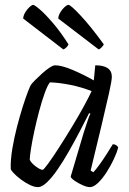

<svg xmlns="http://www.w3.org/2000/svg" viewBox="-20 -768 531 788"><path d="M136 0Q121 0 102.5 -9Q84 -18 66.5 -31Q49 -44 37 -56.5Q25 -69 24 -75Q23 -112 30.5 -157Q38 -202 49.5 -246.5Q61 -291 73 -329Q85 -367 94.5 -391.5Q104 -416 107 -420Q112 -427 125 -440Q138 -453 153.5 -467Q169 -481 183.5 -490.5Q198 -500 206 -500Q233 -500 278 -481Q323 -462 365 -438L371 -500Q439 -500 439 -453Q439 -438 427.5 -386Q416 -334 396.5 -252.5Q377 -171 352 -68L363 -61Q372 -70 387 -90.5Q402 -111 417 -134.5Q432 -158 443 -176Q451 -176 457 -172Q463 -168 465 -163Q460 -142 447 -114.5Q434 -87 417 -60.5Q400 -34 382 -17Q364 0 349 0Q337 0 319 -8Q301 -16 286.5 -26Q272 -36 270 -43L324 -225Q333 -252 340 -273.5Q347 -295 351 -301L346 -304Q329 -270 307.5 -229Q286 -188 263 -147.5Q240 -107 217 -73.5Q194 -40 173 -20Q152 0 136 0ZM155 -71Q159 -71 178 -97Q197 -123 223 -163.5Q249 -204 276 -248.5Q303 -293 324.5 -332.5Q346 -372 356 -394Q313 -411 267 -420Q221 -429 185 -430Q175 -418 163.5 -386Q152 -354 141 -313Q130 -272 121 -230.5Q112 -189 107 -156.5Q102 -124 102 -112Q110 -97 128 -84Q146 -71 155 -71ZM385 -565 219 -692Q220 -705 228 -718Q236 -731 245.5 -739.5Q255 -748 261 -748Q270 -748 311.5 -703.5Q353 -659 406 -586Q404 -581 397.5 -574Q391 -567 385 -565ZM240 -565 75 -692Q76 -705 84 -718Q92 -731 101.5 -739.5Q111 -748 116 -748Q122 -748 145 -728Q168 -708 199 -671.5Q230 -635 261 -586Q260 -581 253 -574Q246 -567 240 -565Z"/></svg>

Font: Texturina 72pt 72pt Regular
Style: Italic
Weight: 400
Italic angle: -11°
Designer: Guillermo Torres Carreño
Foundry: Omnibus-Type
Version: Version 1.002; ttfautohint (v1.8.3)